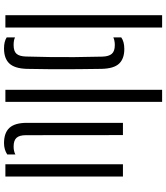

<svg xmlns="http://www.w3.org/2000/svg" viewBox="46 -886 847 980"><g transform="rotate(90 470.0 -396.5)"><path d="M58 0V-800H121V0ZM171.5 -6.5V-49Q180 -45 189.8 -43.5Q199.5 -42 210.5 -42Q242 -42 255 -56.8Q268 -71.5 269 -105Q271 -174.5 271.8 -233.2Q272.5 -292 272 -354Q271.5 -416 269.5 -495Q268.5 -528 255.2 -543.2Q242 -558.5 210.5 -558.5Q188 -558.5 171.5 -551V-591.5Q193 -607 231 -607Q280 -607 305.2 -580.5Q330.5 -554 332 -491Q333 -438 333.5 -371.2Q334 -304.5 333.8 -236Q333.5 -167.5 332 -109Q330 -47.5 304.5 -20.2Q279 7 227.5 7Q192.5 7 171.5 -6.5Z M439 0V-800H500.5V0Z M607.5 -110V-600H670L670.5 -105Q670.5 -71.5 684 -56.8Q697.5 -42 728.5 -42Q752 -42 769 -51V-9.5Q744 7 711 7Q658.5 7 633 -20.8Q607.5 -48.5 607.5 -110ZM819 0V-600H881.5V0Z"/></g></svg>

Font: Big Shoulders Stencil Text Light
Style: Regular
Weight: 300
Designer: Patric King
Foundry: XO Type Co
Version: Version 1.000